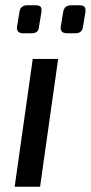

<svg xmlns="http://www.w3.org/2000/svg" viewBox="-20 -713 347 733"><path d="M252 -693H281Q297 -693 302.5 -687Q308 -681 306 -666L297 -612Q294 -586 268 -586H236Q209 -586 212 -611L221 -666Q225 -693 252 -693ZM85 -693H114Q130 -693 135 -687Q140 -681 138 -666L129 -612Q128 -586 101 -586H69Q42 -586 45 -611L54 -666Q57 -693 85 -693ZM133 0H36L105 -488H202Z"/></svg>

Font: Exo 2.0 Medium
Style: Italic
Weight: 500
Italic angle: -8°
Designer: Natanael Gama
Version: Version 1.001;PS 001.001;hotconv 1.0.70;makeotf.lib2.5.58329